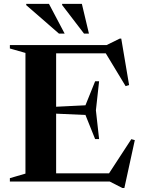

<svg xmlns="http://www.w3.org/2000/svg" viewBox="-20 -938 736 992"><path d="M492 -518 475.5 -368 492 -219.5H471.5L421.5 -344L208.5 -353.5V-383.5L421.5 -394L471.5 -518ZM647 -498.5 629 -493 515 -681.5 585.5 -662.5H178V-705H530.5L598.5 -738.5H606.5ZM532 -25 658.5 -219 676.5 -214 622.5 33.5H612.5L547 0H178V-42.5H596.5ZM31 0V-17.5L111.5 -41V-664.5L31 -687.5V-705H270V0ZM314 -764.5H284.5L115.5 -911.5V-918H233ZM439.5 -764.5H414L301 -912V-918H403Z"/></svg>

Font: Newsreader 60pt SemiBold
Style: Regular
Weight: 600
Designer: Hugues Gentile
Foundry: Production Type
Version: Version 1.003